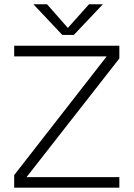

<svg xmlns="http://www.w3.org/2000/svg" viewBox="-20 -860 612 880"><path d="M318.5 -700 451.5 -840.5H388L291 -732L195.5 -840.5H133L265.5 -700ZM45 -650.5V-601.5H469L45 -57.5V0H527V-48H101.5L527 -592V-650.5Z"/></svg>

Font: Overused Grotesk Light
Style: Regular
Weight: 300
Designer: RandomMaerks
Version: Version 0.005